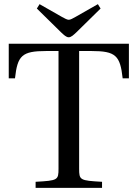

<svg xmlns="http://www.w3.org/2000/svg" viewBox="-20 -902 661 922"><path d="M157 -861 273 -747C287 -734 298 -723 310 -723C322 -723 334 -735 347 -747L463 -861L450 -882L343 -821C330 -814 319 -807 310 -807C302 -807 290 -814 277 -821L170 -882ZM22 -526H52C64 -635 85 -657 202 -657H261V-93C261 -37 258 -35 151 -29V0H470V-29C363 -35 360 -37 360 -93V-657H419C536 -657 557 -635 569 -526H599V-692H22Z"/></svg>

Font: Lingua Franca
Style: Regular
Weight: 400
Version: Version 1.19